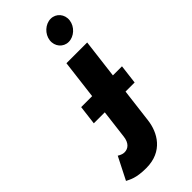

<svg xmlns="http://www.w3.org/2000/svg" viewBox="-323 -826 1158 1158"><g transform="rotate(-45 256.0 -247.5)"><path d="M296 -682C290.1 -634 324.2 -594 370.2 -594C416.2 -594 460.1 -634 466 -682C471.9 -730 437.8 -770 391.8 -770C345.8 -770 301.9 -730 296 -682ZM269.3 -513 238.6 -263H145L129.9 -140H223.5L200.8 45C194.9 93 169.2 115 137.1 115C115.1 115 93.9 100 93.9 100L21.4 243C45 254 74.4 275 162.8 275C305.5 275 362.4 170 373.6 79L400.5 -140H478L493.1 -263H415.6L446.3 -513Z"/></g></svg>

Font: Hussar
Style: BdSuprExtOblOne
Weight: 700
Foundry: Cannot Into Space Fonts
Version: Version 2.00